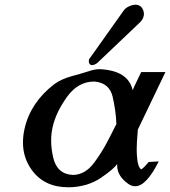

<svg xmlns="http://www.w3.org/2000/svg" viewBox="-20 -772 720 812"><path d="M390.6 -504.9Q386.7 -502 382.3 -500Q374.5 -496.6 369.6 -496.6Q359.9 -496.6 356.4 -506.8Q355 -512.2 356 -518.6L356.9 -521.5L500 -723.1Q508.8 -737.3 523.4 -744.1Q540 -752 552.7 -752Q577.6 -752 586.4 -726.6Q590.3 -714.4 587.4 -703.1Q584 -689 571.3 -676.8ZM472.2 -247.6Q470.2 -302.7 456.5 -362.3Q442.9 -421.9 378.9 -427.2Q310.5 -427.2 264.2 -363.3Q217.8 -299.3 203.1 -236.8Q196.3 -208 196.3 -177.2Q196.3 -142.6 205.1 -105.5Q221.2 -35.6 287.6 -32.2Q339.4 -32.2 377.9 -83.5Q407.2 -123 429.7 -164.6Q451.7 -206.1 472.2 -247.6ZM401.9 -479.5Q522.5 -473.6 541 -390.6L548.8 -408.2Q561 -433.6 577.1 -467.3H679.7L563 -224.1Q561.5 -211.9 559.1 -171.9Q558.1 -155.8 558.1 -140.6Q558.1 -118.2 560.5 -98.6Q564 -65.4 576.7 -55.7Q583 -56.6 608.9 -86.9L651.4 -89.4Q598.6 15.6 552.2 15.6Q536.1 15.6 522.9 5.9Q475.6 -27.3 475.6 -71.8Q475.6 -72.8 475.6 -78.1Q459 -55.2 405.3 -19Q350.6 17.6 275.4 20H268.1Q168 20 114.7 -52.7Q77.1 -104.5 77.1 -169.4Q77.1 -197.8 84 -228.5Q109.4 -338.9 209.5 -416Q238.8 -437.5 281.2 -449.2Q324.2 -460.9 353.5 -470.2Q379.4 -479.5 401.9 -479.5Z"/></svg>

Font: Caudex
Style: Bold
Weight: 700
Italic angle: -13°
Version: Version 1.04